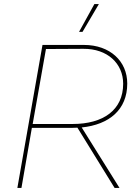

<svg xmlns="http://www.w3.org/2000/svg" viewBox="-20 -920 681 940"><path d="M65 0H85L136 -294H332L359 -295L541 0H565L380 -296C515 -310 603 -383 603 -511C603 -620 519 -700 391 -700H188ZM464 -900H442L367 -764H384ZM140 -313 205 -680 388 -681C506 -682 583 -609 583 -510C583 -381 485 -313 336 -313Z"/></svg>

Font: Fixel Display Thin
Style: Italic
Weight: 100
Italic angle: -10°
Designer: AlfaBravo + MacPaw
Foundry: Kyrylo Tkachov, Marchela Mozhyna, Serhii Makarenko, Maria Weinstein, Zakhar Kryvoshyya
Version: Version 1.210;Glyphs 3.2 (3217)